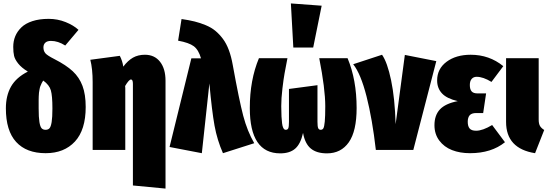

<svg xmlns="http://www.w3.org/2000/svg" viewBox="-20 -873 3189 1118"><path d="M296.9 -528.8Q365.7 -493.7 403.8 -458Q441.9 -422.4 460.4 -372.8Q479 -323.2 479 -250Q479 -116.7 416.3 -48.8Q353.5 19 246.1 19Q133.8 19 74 -46.4Q14.2 -111.8 14.2 -242.2Q14.2 -315.4 43.9 -368.4Q73.7 -421.4 142.1 -456.1Q105.5 -478.5 86.2 -502.7Q66.9 -526.9 62 -547.6Q57.1 -568.4 57.1 -600.1Q57.1 -633.3 68.8 -661.9Q80.6 -690.4 104.5 -713.6Q128.4 -736.8 168.9 -750Q209.5 -763.2 263.2 -763.2Q315.4 -763.2 362.1 -744.4Q408.7 -725.6 437 -699.2L359.9 -607.9Q317.9 -634.8 276.9 -634.8Q254.9 -634.8 243.9 -624.5Q232.9 -614.3 232.9 -597.2Q232.9 -576.2 244.1 -563Q255.4 -549.8 296.9 -528.8ZM245.1 -117.2Q260.3 -117.2 268.3 -126.2Q276.4 -135.3 280.8 -162.4Q285.2 -189.5 285.2 -241.2Q285.2 -315.4 276.1 -346.9Q267.1 -378.4 231.9 -403.8Q226.1 -396 221.9 -387Q217.8 -377.9 214.8 -370.6Q211.9 -363.3 210 -351.6Q208 -339.8 207 -333.3Q206.1 -326.7 205.6 -311.8Q205.1 -296.9 205.1 -290.8Q205.1 -284.7 205.1 -266.4Q205.1 -248 205.1 -241.2Q205.1 -189.9 209.5 -162.6Q213.9 -135.3 222.2 -126.2Q230.5 -117.2 245.1 -117.2Z M823.7 -554.2Q879.9 -554.2 911.9 -513.4Q943.8 -472.7 943.8 -402.8V225.1L753.9 207V-384.8Q753.9 -410.2 742.7 -410.2Q731 -410.2 708.5 -372.1L709.5 -360.8V0H519.5V-395Q519.5 -471.7 505.9 -524.9L677.7 -547.9Q693.4 -517.1 697.8 -484.9Q724.6 -520.5 754.4 -537.4Q784.2 -554.2 823.7 -554.2Z M1037.1 -762.2Q1081.1 -755.9 1113.5 -747.8Q1146 -739.7 1178.2 -726.3Q1210.4 -712.9 1233.9 -693.6Q1257.3 -674.3 1277.8 -647Q1298.3 -619.6 1312.5 -581.5Q1326.7 -543.5 1335.4 -494.1Q1372.6 -289.1 1396.2 -199.2Q1419.9 -109.4 1460.4 -39.1L1278.3 19Q1244.6 -57.1 1229.2 -141.4Q1213.9 -225.6 1199.2 -387.2L1155.3 19L967.3 -17.1L1094.2 -533.2H1150.4Q1136.2 -583 1108.4 -603.8Q1080.6 -624.5 1017.1 -636.2Z M1673.8 -853 1853 -839.8 1803.7 -596.2H1688ZM2003.9 -534.2Q2056.6 -407.7 2056.6 -244.1Q2056.6 -109.4 2011.2 -44.7Q1965.8 20 1883.8 20Q1823.7 20 1789.8 -8.1Q1755.9 -36.1 1744.6 -99.1Q1730.5 -35.2 1699 -7.6Q1667.5 20 1611.8 20Q1434.6 20 1434.6 -244.1Q1434.6 -406.7 1487.8 -534.2H1653.8Q1642.6 -476.6 1637 -445.6Q1631.3 -414.6 1624.5 -357.4Q1617.7 -300.3 1617.7 -254.9Q1617.7 -219.7 1619.1 -194.6Q1620.6 -169.4 1622.6 -154.5Q1624.5 -139.6 1628.2 -131.1Q1631.8 -122.6 1635.5 -119.9Q1639.2 -117.2 1644 -117.2Q1654.8 -117.2 1658.7 -126.2Q1662.6 -135.3 1662.6 -164.1V-355L1828.6 -377V-164.1Q1828.6 -136.2 1832.8 -126.7Q1836.9 -117.2 1847.7 -117.2Q1857.9 -117.2 1863 -126Q1868.2 -134.8 1871.1 -164.8Q1874 -194.8 1874 -254.9Q1874 -355 1838.9 -534.2Z M2204.6 -554.2Q2235.4 -510.3 2257.3 -405.8Q2279.3 -301.3 2283.7 -149.9L2337.4 -553.2L2520.5 -517.1L2386.7 0H2168.5Q2147.9 -179.7 2114.3 -311.8Q2080.6 -443.8 2036.6 -499Z M2720.7 -554.2Q2829.1 -554.2 2910.6 -487.8L2841.8 -396Q2793.5 -425.8 2755.4 -425.8Q2737.3 -425.8 2726.6 -413.6Q2715.8 -401.4 2715.8 -377.9Q2715.8 -353 2726.1 -341.1Q2736.3 -329.1 2760.7 -329.1H2810.5L2793.5 -214.8H2753.4Q2726.1 -214.8 2714.8 -201.7Q2703.6 -188.5 2703.6 -164.1Q2703.6 -137.7 2714.6 -124.8Q2725.6 -111.8 2752.4 -111.8Q2790.5 -111.8 2845.7 -145L2920.4 -44.9Q2841.3 19 2716.8 19Q2658.2 19 2612.1 1Q2565.9 -17.1 2537.8 -54.7Q2509.8 -92.3 2509.8 -144Q2509.8 -201.7 2541.5 -235.8Q2573.2 -270 2645.5 -284.2Q2582 -298.8 2553.7 -329.1Q2525.4 -359.4 2525.4 -404.8Q2525.4 -472.2 2580.3 -513.2Q2635.3 -554.2 2720.7 -554.2Z M3116.7 -534.2V-176.8Q3116.7 -153.3 3124 -140.1Q3131.3 -127 3148.9 -116.2L3095.7 19Q2926.8 -7.8 2926.8 -163.1V-534.2Z"/></svg>

Font: Fira Sans Compressed Heavy
Style: Regular
Weight: 900
Width: 1
Designer: Carrois Corporate & Edenspiekermann AG
Foundry: Carrois Corporate GbR & Edenspiekermann AG
Version: Version 4.203;PS 004.203;hotconv 1.0.88;makeotf.lib2.5.64775